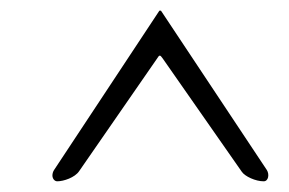

<svg xmlns="http://www.w3.org/2000/svg" viewBox="-20 -623 541 359"><path d="M87 -284C99 -284 120 -291 128 -303L274 -514C276 -517 277 -519 279 -519C280 -519 282 -517 284 -514L432 -302C438 -293 458 -284 473 -284C482 -284 484 -297 479 -305L281 -603H278L81 -305C79 -302 78 -298 78 -295C78 -289 82 -284 87 -284Z"/></svg>

Font: EB Garamond
Style: Italic
Weight: 400
Italic angle: -17.2°
Designer: Georg Duffner and Octavio Pardo
Foundry: Georg Duffner
Version: Version 1.000;PS 001.000;hotconv 1.0.88;makeotf.lib2.5.64775